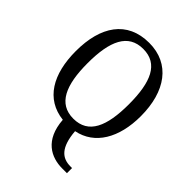

<svg xmlns="http://www.w3.org/2000/svg" viewBox="-265 -857 1218 1218"><g transform="rotate(45 344.5 -248.0)"><path d="M518 229H560V183H545C471 183 419 141 408 4C555 -25 636 -163 636 -358C636 -580 532 -725 345 -725C147 -725 52 -580 52 -359C52 -152 134 -11 302 8C314 179 419 229 518 229ZM344 -44C210 -44 159 -160 159 -358C159 -556 210 -671 345 -671C480 -671 529 -556 529 -358C529 -160 480 -44 344 -44Z"/></g></svg>

Font: Noto Serif Lao SemiCondensed
Style: Regular
Weight: 400
Width: 4
Designer: Monotype Design Team
Foundry: Monotype Imaging Inc.
Version: Version 2.003